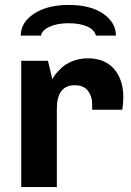

<svg xmlns="http://www.w3.org/2000/svg" viewBox="-20 -757 529 777"><path d="M259 -737Q346 -737 397.5 -701.5Q449 -666 449 -613H368Q363 -636 333.5 -649.5Q304 -663 257 -663Q212 -663 181 -649Q150 -635 146 -613H64Q64 -666 117.5 -701.5Q171 -737 259 -737ZM335 -521Q404 -521 441.5 -478Q479 -435 479 -364Q479 -341 475 -313H353V-336Q353 -367 336 -389.5Q319 -412 282 -412Q210 -412 210 -316V0H66V-511H174L192 -436Q194 -443 203 -454.5Q212 -466 228.5 -482Q245 -498 273.5 -509.5Q302 -521 335 -521Z"/></svg>

Font: Chivo
Style: Bold
Weight: 700
Designer: Hector Gatti
Foundry: Omnibus-Type
Version: Version 1.007;PS 001.007;hotconv 1.0.88;makeotf.lib2.5.64775